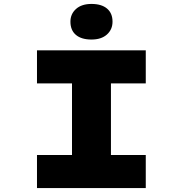

<svg xmlns="http://www.w3.org/2000/svg" viewBox="-20 -956 931 976"><path d="M168 0V-168H346V-532H168V-700H721V-532H544V-168H721V0ZM445 -755Q394 -755 366 -778.5Q338 -802 338 -846Q338 -885 366.5 -910.5Q395 -936 445 -936Q496 -936 524 -912.5Q552 -889 552 -846Q552 -806 523.5 -780.5Q495 -755 445 -755Z"/></svg>

Font: Lexend Tera ExtraBold
Style: Regular
Weight: 800
Designer: Bonnie Shaver-Troup, Thomas Jockin
Foundry: Lexend
Version: Version 1.007